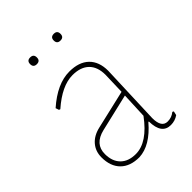

<svg xmlns="http://www.w3.org/2000/svg" viewBox="-183 -708 805 805"><g transform="rotate(-45 219.5 -305.0)"><path d="M119 -595Q119 -615 139 -615Q159 -615 159 -595Q159 -575 139 -575Q119 -575 119 -595ZM259 -595Q259 -615 279 -615Q299 -615 299 -595Q299 -575 279 -575Q259 -575 259 -595ZM213 -457Q270 -457 300.5 -427.5Q331 -398 331 -344Q331 -332 326 -209Q321 -86 321 -73Q321 -17 357 -17Q381 -17 399 -32L405 -29L401 -11Q381 3 356 3Q302 3 301 -73H298Q234 2 167 5Q113 5 83.5 -24.5Q54 -54 54 -107Q54 -143 75.5 -168Q97 -193 136 -202L308 -242L311 -340Q311 -387 285.5 -412Q260 -437 212 -437Q149 -437 75 -372L69 -374L64 -389Q141 -457 213 -457ZM307 -221 141 -182Q74 -166 74 -107Q74 -64 98 -39.5Q122 -15 166 -15Q235 -15 302 -106Z"/></g></svg>

Font: Alegreya Sans Thin
Style: Regular
Weight: 100
Designer: Juan Pablo del Peral
Foundry: Huerta Tipografica
Version: Version 2.007